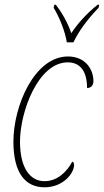

<svg xmlns="http://www.w3.org/2000/svg" viewBox="-20 -786 442 816"><path d="M264 -606H292C315 -654 350 -702 399 -753L402 -766H395C346 -727 309 -684 283 -645C269 -686 246 -729 217 -766H211L208 -753C234 -710 257 -651 264 -606ZM169 10C251 10 295 -52 295 -85C295 -92 292 -98 287 -99C264 -55 223 -16 169 -16C108 -16 65 -72 65 -184C65 -311 142 -521 268 -521C321 -521 350 -483 350 -412C367 -412 377 -423 377 -442C377 -492 342 -546 269 -546C127 -546 37 -337 37 -184C37 -49 89 10 169 10Z"/></svg>

Font: Noto Serif Condensed Thin
Style: Italic
Weight: 100
Width: 3
Italic angle: -12°
Designer: Monotype Design Team
Foundry: Monotype Imaging Inc.
Version: Version 2.013